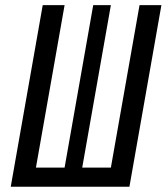

<svg xmlns="http://www.w3.org/2000/svg" viewBox="-20 -713 636 733"><path d="M21 0 143.1 -693.4H226.6L117.2 -73.2H226.6L335.9 -693.4H403.3L293.9 -73.2H403.3L512.7 -693.4H596.2L474.1 0Z"/></svg>

Font: Cascadia Mono PL SemiLight
Style: Italic
Weight: 350
Italic angle: -10°
Monospace: yes
Designer: Aaron Bell
Foundry: Saja Typeworks
Version: Version 2404.023; ttfautohint (v1.8.4)